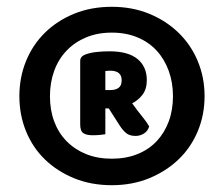

<svg xmlns="http://www.w3.org/2000/svg" viewBox="-20 -655 659 565"><path d="M37 -372Q37 -427 56.5 -475Q76 -523 112 -558.5Q148 -594 198 -614.5Q248 -635 309 -635Q369 -635 419 -614.5Q469 -594 505.5 -558.5Q542 -523 562 -475Q582 -427 582 -372Q582 -317 562 -269Q542 -221 505.5 -186Q469 -151 419 -130.5Q369 -110 309 -110Q248 -110 198 -130.5Q148 -151 112 -186Q76 -221 56.5 -269Q37 -317 37 -372ZM127 -372Q127 -331 139.5 -297.5Q152 -264 176 -239.5Q200 -215 233.5 -201.5Q267 -188 309 -188Q351 -188 384.5 -201.5Q418 -215 441 -239.5Q464 -264 476.5 -297.5Q489 -331 489 -372Q489 -412 476.5 -446.5Q464 -481 441 -506Q418 -531 384.5 -545Q351 -559 309 -559Q267 -559 233.5 -545Q200 -531 176 -506Q152 -481 139.5 -446.5Q127 -412 127 -372ZM290 -336V-260Q284 -259 274.5 -258Q265 -257 252 -257Q235 -257 225.5 -263Q216 -269 216 -289V-476Q216 -489 232 -495Q246 -500 264 -502Q282 -504 302 -504Q357 -504 384.5 -481.5Q412 -459 412 -419Q412 -393 399.5 -376.5Q387 -360 369 -351Q383 -331 397 -314Q411 -297 419 -283Q415 -269 403.5 -262Q392 -255 379 -255Q361 -255 351 -263.5Q341 -272 332 -286L300 -336ZM305 -390Q320 -390 329 -396.5Q338 -403 338 -419Q338 -447 304 -447Q299 -447 295.5 -446.5Q292 -446 290 -446V-390Z"/></svg>

Font: Baloo
Style: Regular
Weight: 400
Designer: Sarang Kulkarni and Ek Type
Foundry: Ek Type
Version: Version 1.100;PS 1.000;hotconv 1.0.88;makeotf.lib2.5.647800;